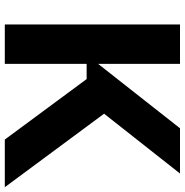

<svg xmlns="http://www.w3.org/2000/svg" viewBox="-5 -765 770 800"><g transform="rotate(90 380.0 -365.0)"><path d="M561.5 0 309.5 -341H208.5L514.5 -730H703L428 -381L425.8 -451.5L760 0ZM82 0V-730H246V0Z"/></g></svg>

Font: SVN-Sora Variable
Style: Regular
Weight: 400
Designer: Jonathan Barnbrook, Julián Moncada
Foundry: Barnbrook Fonts
Version: Version 2.000 - Viet hoa boi STYLEno.1 Fonts